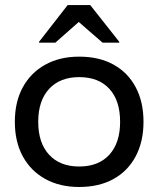

<svg xmlns="http://www.w3.org/2000/svg" viewBox="-20 -736 632 766"><path d="M295.8 10Q218.3 10 160.4 -22.1Q102.5 -54.2 70.8 -112.5Q39.2 -170.8 39.2 -250Q39.2 -329.2 70.8 -387.5Q102.5 -445.8 160.4 -477.9Q218.3 -510 295.8 -510Q375.8 -510 432.9 -478.3Q490 -446.7 521.2 -388.3Q552.5 -330 552.5 -250Q552.5 -170.8 521.2 -112.1Q490 -53.3 432.5 -21.7Q375 10 295.8 10ZM295.8 -71.7Q373.3 -71.7 416.2 -118.8Q459.2 -165.8 459.2 -250Q459.2 -335 416.2 -381.7Q373.3 -428.3 295.8 -428.3Q219.2 -428.3 175.8 -381.2Q132.5 -334.2 132.5 -250Q132.5 -165.8 175.8 -118.8Q219.2 -71.7 295.8 -71.7ZM135.8 -565.8V-569.2L250 -715.8H340L455.8 -569.2V-565.8H389.2L294.2 -648.3L200.8 -565.8Z"/></svg>

Font: Funnel Display Light
Style: Regular
Weight: 400
Version: Version 1.000